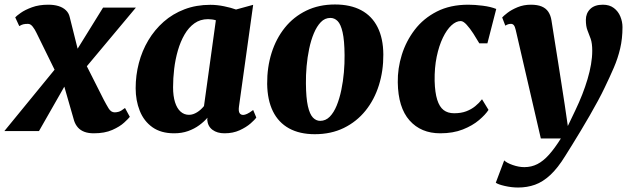

<svg xmlns="http://www.w3.org/2000/svg" viewBox="-56 -585 2810 857"><path d="M362.5 10Q338.5 10 321 3.5Q303.5 -3 292.2 -15.5Q281 -28 275 -45.5L212.5 -263L263.5 -255L118 0H-36.5L229 -324.5L216 -216L106.5 -439Q100 -453 90.2 -465.8Q80.5 -478.5 69 -478.5Q55.5 -478.5 47.8 -476.5Q40 -474.5 30 -468.5L12 -507.5Q17.5 -514 36.5 -527.5Q55.5 -541 86.8 -552.5Q118 -564 159.5 -564Q185.5 -564 205.5 -557.8Q225.5 -551.5 238.2 -539.2Q251 -527 255 -509.5L306.5 -303.5L256 -312L404 -551H550.5L289.5 -239L302.5 -347L407 -140Q418 -119 428.8 -101.2Q439.5 -83.5 456 -83.5Q464 -83.5 474 -86.2Q484 -89 502 -103L523.5 -63.5Q517.5 -55.5 498.2 -37.8Q479 -20 445.2 -5Q411.5 10 362.5 10Z M1010.5 -108.5Q1008 -89 1013.2 -80.5Q1018.5 -72 1029.5 -72Q1036.5 -72 1047 -76.8Q1057.5 -81.5 1074 -94L1088 -60.5Q1082 -51 1062.5 -34Q1043 -17 1013.5 -3.5Q984 10 946 10Q913.5 10 892.5 -5.5Q871.5 -21 869 -50L870 -59.5Q855 -42 833.2 -26Q811.5 -10 783.5 0Q755.5 10 721 10Q662.5 10 624.2 -17.2Q586 -44.5 567.8 -90.5Q549.5 -136.5 549.5 -191.5Q549.5 -249 563.8 -303.5Q578 -358 606 -405Q634 -452 674.5 -487.8Q715 -523.5 767.5 -543.5Q820 -563.5 883 -563.5Q912.5 -563.5 944.2 -557Q976 -550.5 997.5 -542.5L1074 -563.5ZM907.5 -494.5Q899.5 -497 890.8 -498.2Q882 -499.5 872.5 -499.5Q838 -499.5 812 -481Q786 -462.5 767.8 -431Q749.5 -399.5 738 -359.8Q726.5 -320 721.5 -277.8Q716.5 -235.5 716.5 -195.5Q716.5 -156.5 725.2 -128.8Q734 -101 750 -86.8Q766 -72.5 787.5 -72.5Q797 -72.5 806 -75.5Q815 -78.5 823.5 -83.8Q832 -89 839.8 -96Q847.5 -103 854.5 -111.5Z M1439 -565Q1508 -565 1556 -539.5Q1604 -514 1629.2 -464Q1654.5 -414 1655 -342Q1655.5 -269 1635.2 -204.5Q1615 -140 1575.5 -91Q1536 -42 1479 -14Q1422 14 1349 14Q1281.5 14 1234.2 -12Q1187 -38 1162.2 -88.2Q1137.5 -138.5 1136.5 -210.5Q1136 -284.5 1156.2 -348.8Q1176.5 -413 1215.5 -461.5Q1254.5 -510 1311 -537.5Q1367.5 -565 1439 -565ZM1418.5 -505Q1394 -505 1376 -486.2Q1358 -467.5 1345 -436.5Q1332 -405.5 1324 -367.2Q1316 -329 1312.5 -289Q1309 -249 1309.5 -213Q1310 -148 1318.2 -111.5Q1326.5 -75 1340.8 -60.2Q1355 -45.5 1373 -45.5Q1397.5 -45.5 1415.8 -64Q1434 -82.5 1446.8 -113.8Q1459.5 -145 1467.5 -183.5Q1475.5 -222 1479 -262.2Q1482.5 -302.5 1482 -339Q1481.5 -405 1473.2 -441Q1465 -477 1451 -491Q1437 -505 1418.5 -505Z M1909 10Q1823 10 1772 -47.5Q1721 -105 1719.5 -217.5Q1718.5 -279.5 1737.5 -340.5Q1756.5 -401.5 1795.2 -452.2Q1834 -503 1893.8 -533.5Q1953.5 -564 2034 -564Q2063.5 -564 2099 -559.5Q2134.5 -555 2159 -545L2119.5 -391.5H2083.5Q2072 -411.5 2057 -434.8Q2042 -458 2027 -474.5Q2012 -491 2000.5 -491Q1980 -491 1959 -471.8Q1938 -452.5 1920.8 -416.8Q1903.5 -381 1893.2 -331.8Q1883 -282.5 1884 -223.5Q1885.5 -171.5 1895.5 -139.8Q1905.5 -108 1924 -93.8Q1942.5 -79.5 1971 -79.5Q2002 -79.5 2025 -88.2Q2048 -97 2065.2 -111Q2082.5 -125 2095.5 -142L2124.5 -94.5Q2111 -73.5 2082.2 -49Q2053.5 -24.5 2010 -7.2Q1966.5 10 1909 10Z M2246 -451Q2242.5 -466.5 2237.5 -472.5Q2232.5 -478.5 2225 -478.5Q2218.5 -478.5 2212.5 -476.8Q2206.5 -475 2199.5 -470.5L2185.5 -507Q2191.5 -514 2209.2 -527.8Q2227 -541.5 2254.2 -552.8Q2281.5 -564 2313.5 -564Q2343 -564 2362 -556Q2381 -548 2391.5 -532.2Q2402 -516.5 2405.5 -494Q2412.5 -448 2420.2 -401Q2428 -354 2435.2 -306.8Q2442.5 -259.5 2450 -212.2Q2457.5 -165 2464.5 -118.5L2478.5 -22.5L2512 -92.5Q2529 -128 2542.8 -163Q2556.5 -198 2566.5 -231.8Q2576.5 -265.5 2582 -297.5Q2587.5 -329.5 2587.5 -358.5Q2587.5 -392 2580.5 -411.8Q2573.5 -431.5 2566.2 -449.5Q2559 -467.5 2559 -496.5Q2559 -525.5 2578.5 -544.8Q2598 -564 2635 -564Q2664.5 -564 2684 -549.2Q2703.5 -534.5 2713 -511.2Q2722.5 -488 2722.5 -464Q2722.5 -412.5 2712.2 -368.8Q2702 -325 2683.8 -282.8Q2665.5 -240.5 2642.5 -193Q2630.5 -167.5 2613.2 -135.5Q2596 -103.5 2576.2 -69.2Q2556.5 -35 2536.5 -1.8Q2516.5 31.5 2498.5 60.5Q2480.5 89.5 2467 111Q2433.5 165.5 2400.2 196.2Q2367 227 2332 239.5Q2297 252 2256.5 252Q2227.5 252 2197 245Q2166.5 238 2157 230.5L2194.5 131Q2205.5 142 2232.5 151.5Q2259.5 161 2284.5 161Q2316 161 2342.5 147.5Q2369 134 2394.5 105.5Q2420 77 2447.5 33H2358Z"/></svg>

Font: Merriweather 28pt Black
Style: Italic
Weight: 900
Italic angle: -7.8°
Version: Version 2.101